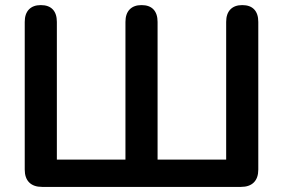

<svg xmlns="http://www.w3.org/2000/svg" viewBox="-20 -733 1110 753"><path d="M145 0Q112 0 94.5 -17.5Q77 -35 77 -68V-647Q77 -679 93.5 -696Q110 -713 140 -713Q171 -713 187 -696Q203 -679 203 -647V-107H472V-647Q472 -679 488.5 -696Q505 -713 535 -713Q566 -713 582 -696Q598 -679 598 -647V-107H867V-647Q867 -679 883.5 -696Q900 -713 930 -713Q961 -713 977 -696Q993 -679 993 -647V-68Q993 -35 975.5 -17.5Q958 0 925 0Z"/></svg>

Font: Nunito ExtraLight
Style: Regular
Weight: 200
Designer: Vernon Adams
Foundry: Vernon Adams
Version: Version 3.602